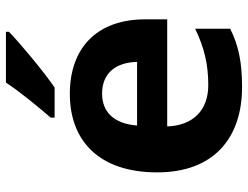

<svg xmlns="http://www.w3.org/2000/svg" viewBox="-112 -694 816 631"><g transform="rotate(-90 295.5 -378.0)"><path d="M507 -756V-766H340C311 -721 257 -656 225 -619V-606H324C375 -641 469 -719 507 -756ZM303 -556C149 -556 45 -460 45 -269C45 -80 161 10 325 10C409 10 463 -2 517 -29V-144C456 -115 402 -101 332 -101C248 -101 199 -152 196 -236H548V-308C548 -467 454 -556 303 -556ZM304 -450C374 -450 407 -401 408 -335H199C205 -414 246 -450 304 -450Z"/></g></svg>

Font: Noto Sans Adlam
Style: Bold
Weight: 700
Designer: Mark Jamra, Neil Patel
Foundry: JamraPatel LLC
Version: Version 3.001